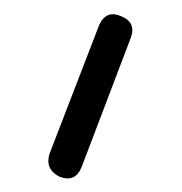

<svg xmlns="http://www.w3.org/2000/svg" viewBox="-20 -746 261 275"><path d="M65 -493Q44 -504 51 -526L122 -710Q132 -732 153 -723Q176 -714 167 -691L97 -507Q88 -484 65 -493Z"/></svg>

Font: Jura
Style: Regular
Weight: 400
Designer: Daniel Johnson, Alexei Vanyashin
Foundry: Daniel Johnson
Version: Version 5.103